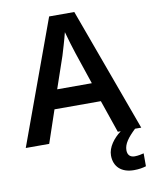

<svg xmlns="http://www.w3.org/2000/svg" viewBox="-100 -791 872 1097"><g transform="rotate(-10 335.5 -242.5)"><path d="M534 0H551C508 32 472 79 472 127C472 191 514 232 587 232C617 232 638 228 658 222V147C646 150 626 155 605 155C580 155 564 141 564 113C564 76 589 43 634 0H670L408 -717H262L0 0H136L200 -189H469ZM374 -483 436 -299H235L298 -483C305 -506 325 -572 335 -613C344 -578 365 -510 374 -483Z"/></g></svg>

Font: Noto Sans Gunjala Gondi Semibold
Style: Regular
Weight: 400
Designer: Ek Type
Foundry: Ek Type
Version: Version 1.004